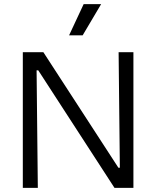

<svg xmlns="http://www.w3.org/2000/svg" viewBox="-20 -914 760 934"><path d="M91 0V-660H191L556 -98H563L557 -660H629V0H537L166 -572H158L164 0ZM382 -742H316L387 -894H472Z"/></svg>

Font: Bricolage Grotesque 12pt Light
Style: Regular
Weight: 300
Designer: Mathieu Triay
Foundry: Atelier Triay
Version: Version 1.001; ttfautohint (v1.8.4.7-5d5b);gftools[0.9.33.de